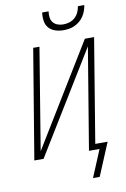

<svg xmlns="http://www.w3.org/2000/svg" viewBox="-117 -1022 835 1270"><g transform="rotate(-10 300.0 -386.5)"><path d="M379 -815Q351 -815 324.5 -823.5Q298 -832 281 -851.5Q264 -871 260 -899Q256 -927 260 -955H303Q300 -935 302.5 -915Q305 -895 316.5 -880.5Q328 -866 346.5 -859.5Q365 -853 385 -853Q406 -853 426.5 -859.5Q447 -866 463 -880.5Q479 -895 488 -914.5Q497 -934 500 -955H543Q540 -936 533.5 -917.5Q527 -899 516 -882Q505 -865 489 -851.5Q473 -838 454.5 -829.5Q436 -821 417 -818Q398 -815 379 -815ZM401 182 477 0H406L519 -682L101 0H39L161 -735H203L91 -53L508 -735H570L455 -38H538L446 182Z"/></g></svg>

Font: Iosevka Curly XLtEx
Style: Italic
Weight: 200
Width: 7
Italic angle: -9°
Monospace: yes
Designer: Belleve Invis
Foundry: Belleve Invis
Version: Version 11.1.0; ttfautohint (v1.8.3)